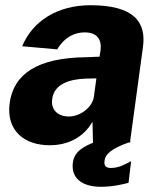

<svg xmlns="http://www.w3.org/2000/svg" viewBox="-20 -546 615 735"><path d="M326 -526C201 -526 105 -466 65 -369L199 -357C229 -407 269 -422 304 -422C350 -422 370 -397 365 -354L361 -329L310 -327C125 -325 32 -264 17 -151C3 -47 72 10 170 10C240 10 300 -20 334 -80L336 0H337C277 24 263 48 259 76C251 136 294 169 366 169C411 169 448 160 472 154L482 71C460 82 437 97 404 97C385 97 378 88 380 71C382 45 406 23 471 0H477V-2C479 -3 481 -3 483 -4H478L527 -364C541 -461 494 -526 326 -526ZM243 -100C204 -100 173 -124 180 -168C188 -229 256 -243 307 -245L349 -246L339 -173C332 -135 288 -100 243 -100Z"/></svg>

Font: United Sans ExtraBold
Style: Italic
Weight: 800
Italic angle: -8°
Designer: Pablo Impallari, Rodrigo Fuenzalida (Modified by Dan O. Williams)
Version: Version 1.000;PS 001.000;hotconv 1.0.88;makeotf.lib2.5.64775